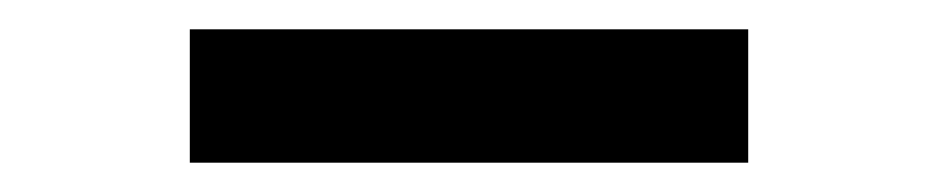

<svg xmlns="http://www.w3.org/2000/svg" viewBox="-20 -429 640 131"><path d="M109.5 -318V-409H490.5V-318Z"/></svg>

Font: Spline Sans Mono Medium
Style: Regular
Weight: 500
Monospace: yes
Version: Version 1.004